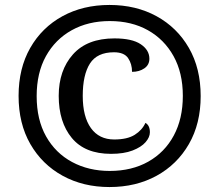

<svg xmlns="http://www.w3.org/2000/svg" viewBox="-20 -745 885 775"><path d="M422 10Q316 10 233 -35.5Q150 -81 102.5 -163.5Q55 -246 55 -358Q55 -469 102 -551.5Q149 -634 232 -679.5Q315 -725 422 -725Q529 -725 612 -679.5Q695 -634 742.5 -551.5Q790 -469 790 -357Q790 -246 742.5 -163.5Q695 -81 612 -35.5Q529 10 422 10ZM423 -55Q512 -55 578.5 -92.5Q645 -130 681.5 -198Q718 -266 718 -358Q718 -451 680.5 -518.5Q643 -586 577 -623Q511 -660 423 -660Q336 -660 269.5 -623Q203 -586 165.5 -518.5Q128 -451 128 -357Q128 -262 166 -194.5Q204 -127 271 -91Q338 -55 423 -55ZM428 -124Q323 -124 270 -188Q217 -252 217 -358Q217 -461 274.5 -525.5Q332 -590 442 -590Q513 -590 548 -566.5Q583 -543 583 -508Q583 -483 562.5 -469Q542 -455 513 -455Q513 -487 497 -510.5Q481 -534 440 -534Q372 -534 343 -488.5Q314 -443 314 -358Q314 -274 347 -228Q380 -182 441 -182Q494 -182 524 -201Q554 -220 567 -249Q585 -239 585 -211Q585 -191 567.5 -171Q550 -151 515 -137.5Q480 -124 428 -124Z"/></svg>

Font: Noto Serif Telugu Black
Style: Regular
Weight: 900
Designer: Jelle Bosma - Monotype Design Team
Foundry: Monotype Imaging Inc.
Version: Version 2.005; ttfautohint (v1.8.4.7-5d5b)